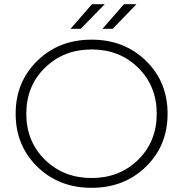

<svg xmlns="http://www.w3.org/2000/svg" viewBox="-20 -895 878 920"><path d="M318 -757 421 -875H482L367 -757ZM471 -757 574 -875H634L520 -757ZM419 5Q262 5 158.5 -96.5Q55 -198 55 -350Q55 -502 158.5 -603.5Q262 -705 419 -705Q575 -705 679 -604Q783 -503 783 -350Q783 -197 679 -96Q575 5 419 5ZM195.5 -129.5Q285 -42 419 -42Q553 -42 642 -129.5Q731 -217 731 -350Q731 -483 642 -570.5Q553 -658 419 -658Q285 -658 195.5 -570.5Q106 -483 106 -350Q106 -217 195.5 -129.5Z"/></svg>

Font: mBank Light
Style: Regular
Weight: 300
Designer: Julieta Ulanovsky
Foundry: Julieta Ulanovsky
Version: Version 7.200;PS 007.200;hotconv 1.0.88;makeotf.lib2.5.64775